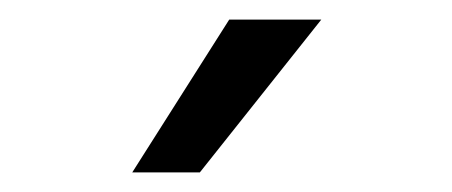

<svg xmlns="http://www.w3.org/2000/svg" viewBox="-20 -818 461 196"><path d="M184 -642H115L214 -798H308Z"/></svg>

Font: Hind Madurai
Style: Regular
Weight: 400
Designer: Jyotish Sonowal
Foundry: Indian Type Foundry
Version: Version 0.702;PS 1.0;hotconv 1.0.81;makeotf.lib2.5.63406